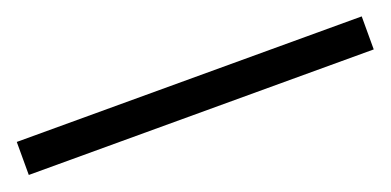

<svg xmlns="http://www.w3.org/2000/svg" viewBox="-23 -103 600 295"><g transform="rotate(-20 277.0 44.0)"><path d="M-5 71H559V17H-5Z"/></g></svg>

Font: Kiri Minchoo Light
Style: Regular
Weight: 300
Designer: Ryoko NISHIZUKA 西塚涼子 (kana & ideographs); Frank Grießhammer (Latin, Greek & Cyrillic);
akenotsuki.com/eyeben/fonts/ (U+
Foundry: Adobe
akenotsuki.com/eyeben/fonts/
Version: Version 4.002;hotconv 1.0.119;makeotfexe 2.5.65604